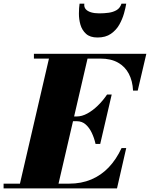

<svg xmlns="http://www.w3.org/2000/svg" viewBox="-70 -1050 836 1070"><path d="M35 0 209 -750H424L250 0ZM-50 0V-26.5H315Q383.5 -26.5 438.5 -49.8Q493.5 -73 535.8 -117.2Q578 -161.5 607.5 -225H633.5L582 0ZM462.5 -248Q455 -281.5 441.2 -310.2Q427.5 -339 407 -356.8Q386.5 -374.5 358 -374.5H297V-401H358Q386.5 -401 416.8 -417.5Q447 -434 475.5 -461.8Q504 -489.5 526.5 -523H552.5L488.5 -248ZM671.5 -545Q669 -598.5 648 -638.8Q627 -679 587.5 -701.2Q548 -723.5 489.5 -723.5H119V-750H745.5L697.5 -545ZM473.5 -841Q432 -841 409.5 -861.5Q387 -882 378.2 -912.5Q369.5 -943 369.8 -975Q370 -1007 373.5 -1029.5H400Q397.5 -1011 407.5 -999.2Q417.5 -987.5 437 -981.5Q456.5 -975.5 483.5 -975.5Q510.5 -975.5 535.8 -979Q561 -982.5 580 -993.8Q599 -1005 607 -1029.5H633.5Q630 -1007 621 -975Q612 -943 594.8 -912.5Q577.5 -882 548 -861.5Q518.5 -841 473.5 -841Z"/></svg>

Font: Bodoni Moda 9pt Black
Style: Italic
Weight: 900
Italic angle: -13°
Designer: Owen Earl
Foundry: indestructible type
Version: Version 2.004